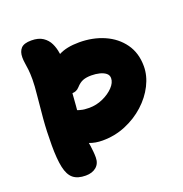

<svg xmlns="http://www.w3.org/2000/svg" viewBox="-130 -826 908 953"><g transform="rotate(-20 324.5 -349.5)"><path d="M301 -123Q263 -123 232 -135Q233 -126 235 -118Q237 -102 238.5 -87Q240 -72 240 -56Q240 -24 219 -6Q198 12 163 12Q121 12 97.5 -7Q74 -26 64.5 -70Q55 -114 55 -187Q55 -261 60.5 -326.5Q66 -392 71.5 -443.5Q77 -495 77 -527Q77 -559 74.5 -580Q72 -601 69.5 -616Q67 -631 67 -647Q67 -677 82.5 -694Q98 -711 137 -711Q175 -711 198 -695.5Q221 -680 232.5 -656Q244 -632 248 -604Q248 -601 249 -599Q290 -621 357 -621Q429 -621 488.5 -595Q548 -569 583.5 -519.5Q619 -470 619 -400Q619 -350 594 -300.5Q569 -251 525 -211Q481 -171 423.5 -147Q366 -123 301 -123ZM240 -395Q237 -363 235 -329Q234 -318 233 -308Q240 -305 250 -303Q266 -298 294 -298Q332 -298 366.5 -313.5Q401 -329 423.5 -352.5Q446 -376 446 -400Q446 -416 433.5 -426Q421 -436 401 -441Q381 -446 358 -446Q331 -446 313 -439Q295 -432 278 -413Q269 -403 259 -399Q252 -396 240 -395Z"/></g></svg>

Font: Shantell Sans Light ExtraBold
Style: Regular
Weight: 800
Version: Version 1.011;[c5ecc13dd]